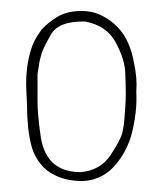

<svg xmlns="http://www.w3.org/2000/svg" viewBox="-20 -664 294 348"><path d="M29 -472Q29 -453 31 -433Q33 -413 38 -396Q43 -379 55.5 -364.5Q68 -350 90 -342Q104 -337 122 -336Q141 -335 157 -341.5Q173 -348 185 -360.5Q197 -373 206 -389.5Q215 -406 219.5 -424.5Q224 -443 226 -461.5Q228 -480 227 -498Q228 -510 227 -523Q226 -536 223 -549Q220 -568 212.5 -585.5Q205 -603 192 -616Q179 -629 162 -637Q145 -645 122 -644Q100 -643 84 -633.5Q68 -624 55 -610Q53 -607 51 -604Q41 -590 36 -573.5Q31 -557 29 -540Q27 -523 27.5 -506Q28 -489 29 -472ZM53 -422Q48 -458 48 -480.5Q48 -503 48 -530Q50 -544 51.5 -551.5Q53 -559 55.5 -567.5Q58 -576 72 -601Q86 -626 134 -625Q173 -618 189.5 -587.5Q206 -557 207 -532.5Q208 -508 208 -494.5Q208 -481 207 -470Q206 -458 205.5 -448Q205 -438 202 -424.5Q199 -411 180.5 -383Q162 -355 126 -352Q61 -352 53 -422Z"/></svg>

Font: Londrina Solid Thin
Style: Regular
Weight: 250
Designer: Marcelo Magalhaes
Foundry: Marcelo Magalhães
Version: Version 1.002